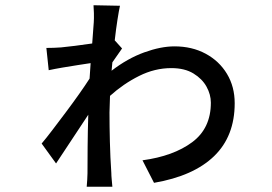

<svg xmlns="http://www.w3.org/2000/svg" viewBox="-20 -670 1040 733"><path d="M338 -585Q339 -599 338.5 -620Q338 -641 337 -650L438 -648Q434 -630 428.5 -595Q423 -560 418 -516L446 -485L409 -432L406 -400Q467 -447 530.5 -470Q594 -493 646 -493Q713 -493 765 -465Q817 -437 846.5 -388Q876 -339 876 -276Q876 -150 797.5 -74Q719 2 568 28L524 -58Q642 -74 713.5 -127Q785 -180 785 -278Q785 -309 768.5 -339Q752 -369 718.5 -389.5Q685 -410 634 -410Q571 -410 511 -380Q451 -350 400 -304L398 -241Q398 -189 399.5 -129Q401 -69 405 -10Q405 0 406.5 15.5Q408 31 409 43H311Q312 32 313 16.5Q314 1 314 -8Q314 -48 314.5 -108.5Q315 -169 317 -232L194 -46L139 -122Q156 -142 180 -173.5Q204 -205 231 -241Q258 -277 282 -311Q306 -345 322 -370L326 -429Q306 -426 277 -421.5Q248 -417 218.5 -412Q189 -407 166 -402L157 -487Q173 -487 185 -487.5Q197 -488 213 -489Q233 -491 266 -495Q299 -499 332 -504Z"/></svg>

Font: Source Han Sans SC Medium
Style: Regular
Weight: 500
Designer: Ryoko NISHIZUKA 西塚涼子 (kana, bopomofo & ideographs); Paul D. Hunt (Latin, Greek & Cyrillic); Sandoll Communications 산돌커뮤니
Foundry: Adobe
Version: Version 2.004;hotconv 1.0.118;makeotfexe 2.5.65603